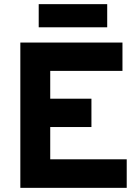

<svg xmlns="http://www.w3.org/2000/svg" viewBox="-20 -905 672 925"><path d="M78 0V-700H570V-563.5H222V-429.5H420.5V-293H222V-137.5H590.5V0ZM166.5 -773.5V-885H496.5V-773.5Z"/></svg>

Font: Overpass ExtraBold
Style: Regular
Weight: 800
Designer: Delve Withrington, Dave Bailey, Thomas Jockin
Foundry: Delve Fonts LLC
Version: Version 4.000; ttfautohint (v1.8.3)